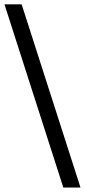

<svg xmlns="http://www.w3.org/2000/svg" viewBox="-33 -797 386 873"><path d="M-12.7 -777.3Q6.8 -777.3 65.4 -777.3Q132.8 -569.3 333 55.7Q313.5 55.7 254.9 55.7Q187.5 -152.3 -12.7 -777.3Z"/></svg>

Font: Gothic A1
Style: Regular
Weight: 400
Designer: HanYang I&C Co.,Ltd.
Version: Version 2.50